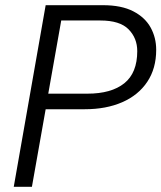

<svg xmlns="http://www.w3.org/2000/svg" viewBox="-20 -720 622 740"><path d="M33 0 156 -700H377Q448 -700 493.5 -676.5Q539 -653 560.5 -614Q582 -575 582 -528Q582 -456 547.5 -404.5Q513 -353 451 -326Q389 -299 307 -299H156L103 0ZM166 -359H317Q409 -359 459 -399Q509 -439 509 -523Q509 -573 475.5 -607Q442 -641 367 -641H216Z"/></svg>

Font: DM Sans 24pt Light
Style: Italic
Weight: 300
Italic angle: -10°
Designer: Colophon Foundry, Jonny Pinhorn
Foundry: Colophon Foundry
Version: Version 4.004;gftools[0.9.30]